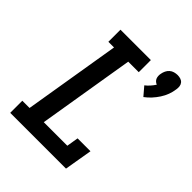

<svg xmlns="http://www.w3.org/2000/svg" viewBox="-216 -906 1032 1032"><g transform="rotate(45 300.0 -390.0)"><path d="M484 -566 443 -614Q456 -624 467.5 -637Q479 -650 488 -664Q480 -667 473.5 -673Q467 -679 464 -686.5Q461 -694 460.5 -703Q460 -712 462 -721Q464 -733 469.5 -744.5Q475 -756 484.5 -764.5Q494 -773 506.5 -776.5Q519 -780 531 -780Q543 -780 554 -776.5Q565 -773 572 -764.5Q579 -756 580.5 -744.5Q582 -733 580 -721Q577 -698 569 -676.5Q561 -655 548 -635Q535 -615 519 -597.5Q503 -580 484 -566ZM38 0V-92H93L184 -643H141V-735H372V-643H292L201 -92H380L391 -159H489L462 0Z"/></g></svg>

Font: Iosevka Curly Slab SmBdEx
Style: Italic
Weight: 600
Width: 7
Italic angle: -9°
Monospace: yes
Designer: Belleve Invis
Foundry: Belleve Invis
Version: Version 11.1.0; ttfautohint (v1.8.3)